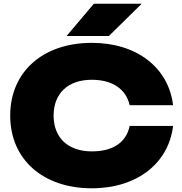

<svg xmlns="http://www.w3.org/2000/svg" viewBox="-20 -998 982 1035"><path d="M679 -319C660 -229 588 -182 475 -182C347 -182 269 -255 269 -375C269 -495 347 -568 475 -568C588 -568 660 -516 679 -431H913C889 -632 719 -767 475 -767C210 -767 35 -610 35 -375C35 -140 210 17 475 17C719 17 889 -118 913 -319ZM339 -804H567L744 -978H486Z"/></svg>

Font: Bounded ExtBd
Style: Regular
Weight: 800
Designer: Vlad Churkin
Version: Version 3.0